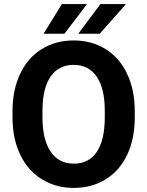

<svg xmlns="http://www.w3.org/2000/svg" viewBox="-20 -921 730 951"><path d="M499 -371.6Q499 -483.4 459 -541.5Q418.9 -599.6 344.7 -599.6Q271 -599.6 231 -542.2Q190.9 -484.9 190.4 -374V-339.4Q190.4 -230.5 230.5 -170.4Q270.5 -110.4 345.7 -110.4Q419.4 -110.4 459 -168.2Q498.5 -226.1 499 -336.9ZM647.5 -339.4Q647.5 -234.4 610.4 -155.3Q573.2 -76.2 504.2 -33.2Q435.1 9.8 345.7 9.8Q257.3 9.8 188 -32.7Q118.7 -75.2 80.6 -154.1Q42.5 -232.9 42 -335.4V-370.6Q42 -475.6 79.8 -555.4Q117.7 -635.3 186.8 -678Q255.9 -720.7 344.7 -720.7Q433.6 -720.7 502.7 -678Q571.8 -635.3 609.6 -555.4Q647.5 -475.6 647.5 -371.1ZM286.6 -900.9H411.1L299.3 -753.9H195.8ZM477.5 -900.9H604L474.1 -753.9H367.7Z"/></svg>

Font: MAUL Bold
Style: Bold
Weight: 700
Designer: MAUL
Version: Version 1.0; 2020; ttfautohint (v1.8.3)